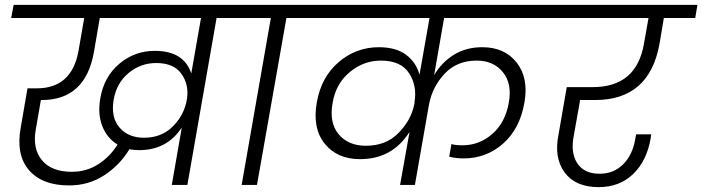

<svg xmlns="http://www.w3.org/2000/svg" viewBox="-20 -760 2886 789"><path d="M686 0 727 -236Q666 -143 552 -143Q529 -143 512 -147Q472 -81 408 -39.5Q344 2 264 2Q153 2 99 -61Q45 -124 65 -235L93 -397H131Q276 -397 303 -553L326 -686H26L36 -740H1020L1010 -686H870L750 0ZM572 -194Q641 -194 686 -236.5Q731 -279 745 -337L749 -358Q756 -415 724.5 -458Q693 -501 622 -501Q558 -501 508.5 -460Q459 -419 447 -350Q435 -278 471 -236Q507 -194 572 -194ZM275 -54Q336 -54 384.5 -85.5Q433 -117 463 -166Q420 -192 400.5 -241.5Q381 -291 392 -355Q407 -445 471 -498.5Q535 -552 619 -551Q736 -550 766 -458L806 -686H390L366 -546Q331 -349 152 -349H148L127 -228Q113 -149 152.5 -101.5Q192 -54 275 -54Z M973 0 1093 -686H952L962 -740H1307L1297 -686H1157L1036 0Z M1624 0 1663 -218Q1592 -106 1460 -106Q1365 -106 1314 -170Q1263 -234 1282 -340Q1300 -443 1371.5 -504.5Q1443 -566 1537 -566Q1607 -566 1648.5 -535Q1690 -504 1704 -453L1745 -686H1239L1249 -740H2309L2300 -686H1805L1764 -451Q1794 -503 1844.5 -534.5Q1895 -566 1962 -566Q2054 -566 2103.5 -502.5Q2153 -439 2135 -338Q2116 -230 2047 -169.5Q1978 -109 1885 -109Q1854 -109 1826 -116L1835 -168Q1851 -163 1881 -163Q1950 -163 2003.5 -210Q2057 -257 2071 -339Q2085 -416 2046.5 -463.5Q2008 -511 1939 -511Q1858 -511 1807.5 -457.5Q1757 -404 1743 -331L1685 0ZM1484 -161Q1565 -161 1616.5 -212.5Q1668 -264 1682 -329L1684 -338H1683Q1695 -406 1661.5 -458.5Q1628 -511 1545 -511Q1474 -511 1417 -463.5Q1360 -416 1347 -338Q1332 -256 1371.5 -208.5Q1411 -161 1484 -161Z M2242 -686 2252 -740H2846L2837 -686H2708L2690 -579Q2648 -349 2426 -349H2364L2338 -203Q2324 -133 2352 -89.5Q2380 -46 2444 -46Q2502 -46 2541 -85Q2580 -124 2591 -191L2594 -208H2656Q2654 -194 2654 -192Q2638 -99 2582 -45Q2526 9 2440 9Q2345 9 2300.5 -51Q2256 -111 2275 -206L2309 -402H2416Q2595 -402 2626 -579L2645 -686Z"/></svg>

Font: Poppins Light
Style: Italic
Weight: 300
Italic angle: -10°
Designer: Ninad Kale (Devanagari), Jonny Pinhorn (Latin)
Foundry: Indian Type Foundry
Version: Version 3.200;PS 1.000;hotconv 16.6.54;makeotf.lib2.5.65590